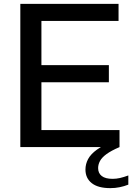

<svg xmlns="http://www.w3.org/2000/svg" viewBox="-20 -760 683 992"><path d="M85 0V-740H592.5V-652H194V-88H597.5V0ZM146 -335V-423.5H542.5V-335ZM550 212Q486.5 212 454 186.2Q421.5 160.5 421.5 116Q421.5 87.5 435.2 61.8Q449 36 481 13Q513 -10 568 -30L597.5 0Q554.5 18.5 530.5 36Q506.5 53.5 496.8 71.5Q487 89.5 487 108.5Q487 135 505.8 149.5Q524.5 164 562 164Q580.5 164 599.5 159.8Q618.5 155.5 643 146.5V194Q621.5 202.5 598.5 207.2Q575.5 212 550 212Z"/></svg>

Font: Encode Sans SC SemiExpanded Medium
Style: Regular
Weight: 500
Width: 6
Designer: Multiple Designers
Foundry: Impallari Type
Version: Version 3.002